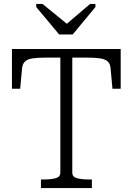

<svg xmlns="http://www.w3.org/2000/svg" viewBox="-20 -960 677 980"><path d="M282 -784H351L467 -924V-940H440L298 -819L344 -820L197 -940H165V-924ZM288 -79V-666H215Q172 -666 146 -662Q120 -658 108 -646.5Q96 -635 93 -615L83 -507H41V-710H596V-507H554L544 -615Q542 -635 529.5 -646.5Q517 -658 491 -662Q465 -666 422 -666H349V-79Q349 -57 372.5 -50.5Q396 -44 431 -44H449V0H189V-44H206Q241 -44 264.5 -50.5Q288 -57 288 -79Z"/></svg>

Font: Roboto Serif SemiCondensed ExtraLight
Style: Regular
Weight: 250
Width: 4
Designer: Greg Gazdowicz
Foundry: Commercial Type
Version: Version 1.007